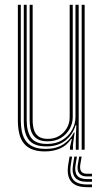

<svg xmlns="http://www.w3.org/2000/svg" viewBox="-20 -620 428 795"><path d="M166.2 7Q138 7 118.2 0.2Q98.5 -6.5 86 -18.6Q73.5 -30.8 66.5 -46.8Q59.5 -62.8 56.8 -81.2Q54 -99.8 54 -119.5V-600H66.2V-120.5Q66.2 -97.5 70.2 -76.5Q74.2 -55.5 85.2 -39Q96.2 -22.5 116.5 -13Q136.8 -3.5 169.2 -3.5Q212.5 -3.5 241.6 -22.1Q270.8 -40.8 286 -71.2H289L282 -20V0H269.8V-11L277.5 -44.5H274.8Q256 -16.8 228.2 -4.9Q200.5 7 166.2 7ZM318.2 0V-600H330.5V0ZM177.2 -34.8Q153 -34.8 138.2 -42.5Q123.5 -50.2 115.8 -62.9Q108 -75.5 105.4 -91.2Q102.8 -107 102.8 -123V-600H115.2V-123.2Q115.2 -101.5 120.2 -83.8Q125.2 -66 139 -55.5Q152.8 -45 178.5 -45Q204.8 -45 225 -57.2Q245.2 -69.5 256.9 -89.8Q268.5 -110 268.5 -134V-600H281.2V-134.5Q281.2 -109.5 268.6 -86.6Q256 -63.8 232.8 -49.2Q209.5 -34.8 177.2 -34.8ZM172 -13.8Q120 -14 99.2 -41.1Q78.5 -68.2 78.5 -121V-600H90.5V-121.8Q90.5 -76 108.5 -50Q126.5 -24 175 -24Q211.8 -24 238.1 -40.2Q264.5 -56.5 278.5 -82Q292.5 -107.5 292.5 -135V-600H305.8V0H293.8V-37.2L296 -102H293.2Q281 -61.5 249.8 -37.5Q218.5 -13.5 172 -13.8ZM278.5 28.5 273 63.5Q266.8 104 283.2 123.9Q299.8 143.8 340 143.8H360.8V155H340Q294.2 155 274.9 132.1Q255.5 109.2 262.2 63.5L268 28.5ZM318 28.5 312.5 61.8Q309.5 80.2 316.4 89.9Q323.2 99.5 340 99.5H360.8V110.5H340Q317.5 110.5 307.9 97.9Q298.2 85.2 302.2 61.8L307.8 28.5ZM298.5 28.5 292.8 62.8Q288 92.5 299.6 107Q311.2 121.5 340 121.5H360.8V132.8H340Q305.5 132.8 291 115Q276.5 97.2 282.2 62.8L287.8 28.5Z"/></svg>

Font: Big Shoulders Inline Text Thin Light
Style: Regular
Weight: 300
Version: Version 2.002